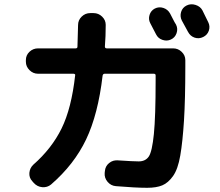

<svg xmlns="http://www.w3.org/2000/svg" viewBox="-20 -852 1040 909"><path d="M712.9 -811.5Q732.4 -821.3 753.4 -814.5Q774.4 -807.6 785.2 -788.1Q790 -779.3 798.8 -761.7Q807.6 -744.1 813.5 -735.4Q823.2 -715.8 815.9 -694.8Q808.6 -673.8 789.1 -665Q770.5 -656.2 749.5 -663.1Q728.5 -669.9 718.8 -689.5Q713.9 -698.2 705.1 -715.8Q696.3 -733.4 691.4 -742.2Q681.6 -760.7 688 -781.2Q694.3 -801.8 712.9 -811.5ZM938.5 -802.7Q943.4 -793 952.6 -773.9Q961.9 -754.9 965.8 -747.1Q975.6 -727.5 968.8 -707Q961.9 -686.5 941.9 -676.8Q921.9 -667 901.4 -673.8Q880.9 -680.7 870.1 -701.2Q861.3 -718.8 840.8 -754.9Q831.1 -774.4 837.4 -795.4Q843.8 -816.4 863.8 -826.2Q883.8 -835.9 906.2 -828.6Q928.7 -821.3 938.5 -802.7ZM160.2 -502.9Q136.7 -502.9 119.6 -520Q102.5 -537.1 102.5 -559.6V-567.4Q102.5 -590.8 119.6 -606.9Q136.7 -623 160.2 -623H337.9Q346.7 -623 346.7 -630.9Q349.6 -726.6 349.6 -733.4Q349.6 -756.8 366.7 -773.4Q383.8 -790 407.2 -790H422.9Q446.3 -790 463.4 -773.4Q480.5 -756.8 480.5 -734.4Q480.5 -680.7 476.6 -631.8Q476.6 -623 485.4 -623H799.8Q823.2 -623 840.3 -606.4Q857.4 -589.8 857.4 -567.4V-537.1Q857.4 -382.8 851.1 -281.7Q844.7 -180.7 833.5 -115.7Q822.3 -50.8 799.3 -18.6Q776.4 13.7 748.5 25.4Q720.7 37.1 676.8 37.1Q621.1 37.1 528.3 29.3Q504.9 27.3 489.3 8.8Q473.6 -9.8 475.6 -33.2L476.6 -42Q478.5 -65.4 496.6 -80.1Q514.6 -94.7 538.1 -92.8Q611.3 -87.9 636.7 -87.9Q668.9 -87.9 684.6 -111.3Q700.2 -134.8 708.5 -217.3Q716.8 -299.8 716.8 -471.7V-495.1Q716.8 -502.9 708 -502.9H475.6Q467.8 -502.9 465.8 -494.1Q444.3 -310.5 387.7 -191.9Q331.1 -73.2 221.7 21.5Q204.1 36.1 180.2 34.2Q156.2 32.2 139.6 13.7L132.8 5.9Q117.2 -10.7 119.1 -33.7Q121.1 -56.6 137.7 -72.3Q224.6 -148.4 271.5 -243.7Q318.4 -338.9 335.9 -496.1Q336.9 -499 334 -501Q331.1 -502.9 328.1 -502.9Z"/></svg>

Font: Rounded Mgen+ 1m bold
Style: Bold
Weight: 700
Designer: [Source Han Sans]
Ryoko NISHIZUKA  (kana & ideographs); Paul D. Hunt (Latin, Greek & Cyrillic); Wenlong ZHANG  (bopomofo
Version: Version 1.059.20150602